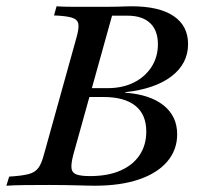

<svg xmlns="http://www.w3.org/2000/svg" viewBox="-34 -591 644 611"><path d="M-13.7 0 -4.8 -29Q36.3 -31.5 57.3 -37.1Q78.2 -42.7 88.3 -56.9Q98.4 -71 105.6 -98.4L209.7 -472.6Q217.7 -500.8 215.3 -514.9Q212.9 -529 195.2 -534.7Q177.4 -540.3 137.9 -541.9L146 -571Q155.6 -570.2 168.1 -569.8Q180.6 -569.4 196.4 -569.4Q212.1 -569.4 231 -569.4Q250 -569.4 272.6 -569.4Q295.2 -569.4 311.7 -569.4Q328.2 -569.4 341.1 -569.8Q354 -570.2 364.5 -570.6Q375 -571 384.7 -571Q472.6 -571 518.5 -539.9Q564.5 -508.9 564.5 -450.8Q564.5 -388.7 512.1 -348.4Q459.7 -308.1 364.5 -297.6V-296Q443.5 -290.3 486.7 -255.6Q529.8 -221 529.8 -163.7Q529.8 -113.7 498 -76.6Q466.1 -39.5 407.7 -19.8Q349.2 0 267.7 0Q255.6 0 241.5 -0.4Q227.4 -0.8 210.1 -1.2Q192.7 -1.6 171.4 -2Q150 -2.4 123.4 -2.4Q78.2 -2.4 43.5 -2Q8.9 -1.6 -13.7 0ZM252.4 -30.6Q308.9 -30.6 348.8 -48Q388.7 -65.3 410.1 -97.2Q431.5 -129 431.5 -172.6Q431.5 -226.6 396.8 -254.4Q362.1 -282.3 295.2 -282.3H240.3L248.4 -310.5H308.9Q355.6 -310.5 391.5 -328.2Q427.4 -346 448 -377.8Q468.5 -409.7 468.5 -450Q468.5 -494.4 443.5 -517.7Q418.5 -541.1 371.8 -541.1H322.6L199.2 -98.4Q191.9 -70.2 193.5 -55.6Q195.2 -41.1 209.3 -35.9Q223.4 -30.6 252.4 -30.6Z"/></svg>

Font: Playfair 5pt SemiExpanded Light Medium
Style: Italic
Weight: 500
Italic angle: -15.6°
Version: Version 2.001;gftools[0.9.30]